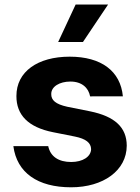

<svg xmlns="http://www.w3.org/2000/svg" viewBox="-20 -797 602 828"><path d="M368.6 -381.4 509.9 -381.7C499.6 -490.4 416.9 -552.6 280.5 -552.6C142.4 -552.6 50.4 -487.9 50.8 -382.8C50.4 -301.1 101.9 -248.2 208.5 -226.9L302.9 -208.1C350.5 -198.5 372.2 -181.1 372.9 -153.8C372.2 -121.4 337 -98.4 286.9 -98.4C233.3 -98.4 197.4 -121.4 187.9 -166.9H37.6C52.6 -52.2 142.4 10.7 286.6 10.7C425.1 10.7 526.3 -61.4 526.6 -169C526.3 -247.9 474.8 -295.1 369 -316.8L270.2 -336.6C219.5 -347.7 200.6 -365.1 201 -391.3C200.6 -424 237.6 -445.3 283.4 -445.3C334.2 -445.3 361.9 -417.3 368.6 -381.4ZM230.8 -615.8H337.7L446 -777.3H306.1Z"/></svg>

Font: GiG Sans
Style: Bold
Weight: 700
Designer: Andreas Faust
Version: Version 1.100;FEAKit 1.0